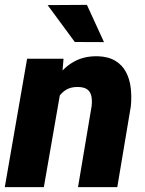

<svg xmlns="http://www.w3.org/2000/svg" viewBox="-29 -770 597 790"><path d="M222.2 -406.7 151.4 0H-9.3L82.5 -528.3H232.4ZM182.1 -282.2 148.9 -280.3Q153.3 -327.6 168.5 -374.3Q183.6 -420.9 210.7 -458.5Q237.8 -496.1 278.1 -517.8Q318.4 -539.6 373 -538.6Q417.5 -537.1 446 -519.5Q474.6 -502 489.7 -472.9Q504.9 -443.8 509 -407.5Q513.2 -371.1 509.3 -332.5L453.6 0H292L348.1 -334Q350.6 -356.9 346.9 -374.5Q343.3 -392.1 330.3 -401.9Q317.4 -411.6 292 -412.1Q263.7 -412.6 244.4 -401.4Q225.1 -390.1 212.6 -370.8Q200.2 -351.6 193.1 -328.4Q186 -305.2 182.1 -282.2ZM328.6 -750 398.9 -596.7 278.8 -597.2 167 -749Z"/></svg>

Font: Roboto Black
Style: Italic
Weight: 900
Italic angle: -12°
Designer: Christian Robertson
Foundry: Google
Version: Version 3.0; 2020